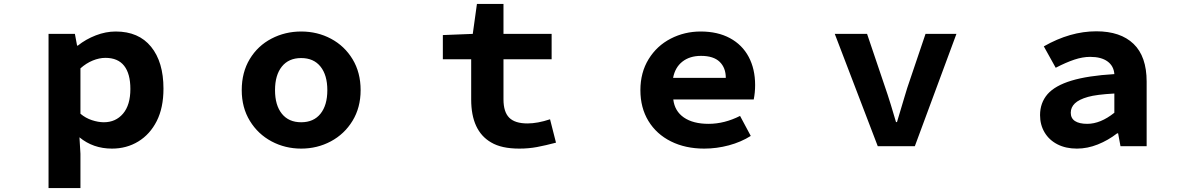

<svg xmlns="http://www.w3.org/2000/svg" viewBox="-20 -738 6040 969"><path d="M225 -567H358L369 -508H373Q413 -540 463.5 -559.5Q514 -579 564 -579Q680 -579 742.5 -502Q805 -425 805 -291Q805 -194 771 -127Q737 -60 678 -24Q619 12 545 12Q450 12 381 -45L386 38V211H225ZM638 -289Q638 -366 606.5 -406Q575 -446 512 -446Q481 -446 448 -432.5Q415 -419 386 -393V-164Q412 -142 444 -131.5Q476 -121 504 -121Q564 -121 601 -164.5Q638 -208 638 -289Z M1200 -283Q1200 -373 1240.5 -440Q1281 -507 1350 -543Q1419 -579 1500 -579Q1582 -579 1650.5 -542.5Q1719 -506 1759.5 -439Q1800 -372 1800 -283Q1800 -195 1759 -128Q1718 -61 1649.5 -24.5Q1581 12 1500 12Q1419 12 1350.5 -24.5Q1282 -61 1241 -128Q1200 -195 1200 -283ZM1632 -283Q1632 -359 1597.5 -402Q1563 -445 1500 -445Q1437 -445 1402.5 -402Q1368 -359 1368 -283Q1368 -207 1402.5 -164Q1437 -121 1500 -121Q1563 -121 1597.5 -164Q1632 -207 1632 -283Z M2459 -19Q2358 -77 2358 -236V-439H2215V-561L2366 -567L2387 -718H2521V-567H2764V-439H2521V-237Q2521 -173 2550 -144Q2579 -115 2642 -115Q2693 -115 2756 -136L2786 -18Q2733 -4 2690.5 4Q2648 12 2601 12Q2511 12 2459 -19Z M3212 -283Q3212 -372 3253.5 -439.5Q3295 -507 3365 -543Q3435 -579 3516 -579Q3602 -579 3664 -545.5Q3726 -512 3758.5 -451Q3791 -390 3791 -309Q3791 -271 3784 -236H3378Q3385 -177 3431.5 -145Q3478 -113 3556 -113Q3636 -113 3715 -153L3769 -52Q3720 -21 3658.5 -4.5Q3597 12 3534 12Q3439 12 3366 -24.5Q3293 -61 3252.5 -127.5Q3212 -194 3212 -283ZM3518 -456Q3461 -456 3424 -427Q3387 -398 3377 -345H3643Q3643 -396 3612 -426Q3581 -456 3518 -456Z M4193 -567H4356L4448 -295Q4458 -267 4476 -209Q4484 -180 4502 -122H4507Q4523 -177 4545 -249L4559 -295L4651 -567H4807L4597 0H4410Z M5229 -157Q5229 -219 5267 -263Q5305 -306 5387.5 -331Q5470 -356 5604 -364Q5601 -405 5569.5 -428Q5538 -451 5482 -451Q5444 -451 5402 -437Q5360 -423 5308 -396L5248 -504Q5381 -580 5513 -580Q5635 -580 5701 -516.5Q5767 -453 5767 -326V0H5635L5623 -65H5618Q5573 -30 5520.5 -9Q5468 12 5415 12Q5359 12 5317 -9.5Q5275 -31 5252 -69.5Q5229 -108 5229 -157ZM5604 -169V-266Q5513 -261 5471 -249Q5425 -236 5404.5 -216Q5384 -196 5384 -169Q5384 -141 5405.5 -127Q5427 -113 5467 -113Q5534 -113 5604 -169Z"/></svg>

Font: Merged Yaku Han JP ExtraBold
Style: Regular
Weight: 800
Designer: Ryoko NISHIZUKA 西塚涼子 (kana, bopomofo & ideographs); Paul D. Hunt (Latin, Greek & Cyrillic); Sandoll Communications 산돌커뮤니
Foundry: Adobe
Version: Version 2.004